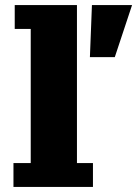

<svg xmlns="http://www.w3.org/2000/svg" viewBox="-20 -736 540 756"><path d="M33 0V-94H101V-622H38V-716H283V-94H346V0ZM334 -511 342 -716H500L432 -511Z"/></svg>

Font: Montagu Slab 24pt
Style: Bold
Weight: 700
Designer: Florian Karsten
Foundry: Florian Karsten
Version: Version 1.000